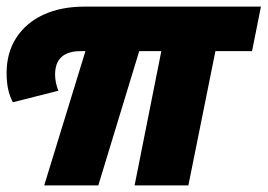

<svg xmlns="http://www.w3.org/2000/svg" viewBox="-20 -562 811 582"><path d="M19 -252Q0 -287 0 -340Q0 -403 30 -448.5Q60 -494 113 -518Q166 -542 237 -542H771L744 -407H633L551 0H388L469 -407H402L278 0H114L239 -407H225Q147 -407 147 -336Q147 -312 157 -287Z"/></svg>

Font: Montserrat ExtraBold
Style: Italic
Weight: 800
Italic angle: -11.3°
Designer: Julieta Ulanovsky
Foundry: Julieta Ulanovsky
Version: Version 9.000; ttfautohint (v1.8.4.7-5d5b)